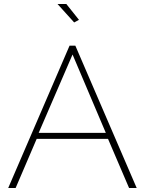

<svg xmlns="http://www.w3.org/2000/svg" viewBox="-20 -938 722 958"><path d="M58 0H21L327 -710H356L662 0H624L519 -245H163ZM508 -275 342 -666 173 -275ZM350 -826 267 -918H311L374 -839Z"/></svg>

Font: Raleway
Style: ExtraLight
Weight: 200
Designer: Matt McInerney, Pablo Impallari, Rodrigo Fuenzalida
Foundry: Matt McInerney, Pablo Impallari, Rodrigo Fuenzalida
Version: Version 2.001